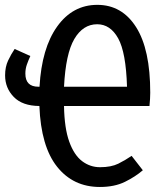

<svg xmlns="http://www.w3.org/2000/svg" viewBox="-21 -739 656 772"><path d="M-0.5 -435.9Q-0.5 -469.7 11.5 -495.4Q23.6 -521 37.9 -542.1L101 -513.8Q92.8 -495.9 86.9 -479Q81 -462.1 81 -443.1Q81 -390.3 133.3 -390.3H137.9Q146.7 -545.6 209 -632.6Q271.3 -719.5 370.3 -719.5Q469.2 -719.5 526.2 -630Q583.1 -540.5 583.1 -366.2Q583.1 -355.9 582.3 -341.3Q581.5 -326.7 580 -312.8H236.4Q237.9 -223.6 257.4 -169.5Q276.9 -115.4 309.2 -91Q341.5 -66.7 381 -66.7Q426.2 -66.7 454.9 -81Q483.6 -95.4 508.2 -112.3L553.3 -54.4Q523.6 -28.7 481.5 -7.9Q439.5 12.8 380.5 12.8Q273.3 12.8 208.5 -68.7Q143.6 -150.3 137.4 -312.8Q69.2 -313.3 34.4 -349.2Q-0.5 -385.1 -0.5 -435.9ZM369.7 -641.5Q312.8 -641.5 277.9 -582.3Q243.1 -523.1 236.4 -390.3H489.7Q485.6 -528.2 454.1 -584.9Q422.6 -641.5 369.7 -641.5Z"/></svg>

Font: Fira Code Retina
Style: Regular
Weight: 450
Monospace: yes
Designer: Carrois Corporate, Edenspiekermann AG, Nikita Prokopov
Foundry: Carrois Corporate, Edenspiekermann AG, Nikita Prokopov
Version: Version 6.002